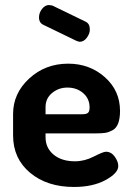

<svg xmlns="http://www.w3.org/2000/svg" viewBox="-20 -734 524 763"><path d="M251 -481Q336 -481 396.5 -427.5Q457 -374 457 -293Q457 -263 449.5 -243.5Q442 -224 426.5 -216Q411 -208 398 -206Q385 -204 364 -204H161V-189Q161 -146 193 -119.5Q225 -93 278 -93Q316 -93 353 -112Q390 -131 401 -131Q422 -131 436 -111.5Q450 -92 450 -74Q450 -46 399.5 -18.5Q349 9 274 9Q167 9 99.5 -47.5Q32 -104 32 -196V-281Q32 -363 96 -422Q160 -481 251 -481ZM161 -280H307Q323 -280 329.5 -285.5Q336 -291 336 -307Q336 -342 310.5 -364Q285 -386 248 -386Q213 -386 187 -364.5Q161 -343 161 -308ZM283 -572 153 -635Q135 -643 135 -665Q135 -683 147 -698.5Q159 -714 175 -714Q178 -714 188 -712L320 -648Q337 -640 337 -617Q337 -600 325 -584Q313 -568 297 -568Q293 -568 283 -572Z"/></svg>

Font: Dosis
Style: Bold
Weight: 700
Designer: Edgar Tolentino, Pablo Impallari, Igino Marini
Foundry: Edgar Tolentino, Pablo Impallari, Igino Marini
Version: Version 1.007